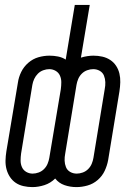

<svg xmlns="http://www.w3.org/2000/svg" viewBox="-20 -755 540 783"><path d="M112 8Q94 8 76 4Q58 0 44 -9.5Q30 -19 20.5 -33.5Q11 -48 6.5 -65Q2 -82 2.5 -100.5Q3 -119 6 -138L53 -418Q56 -440 66.5 -461.5Q77 -483 95.5 -499Q114 -515 136.5 -521.5Q159 -528 182 -528Q200 -528 217 -524.5Q234 -521 248 -512L285 -735H346L310 -520Q323 -524 336 -526Q349 -528 361 -528Q380 -528 397.5 -524Q415 -520 429.5 -510.5Q444 -501 453.5 -486.5Q463 -472 467 -455Q471 -438 470.5 -419.5Q470 -401 467 -382L421 -102Q417 -80 407 -58.5Q397 -37 378.5 -21Q360 -5 337 1.5Q314 8 292 8Q266 8 243 0Q220 -8 205 -27Q186 -8 161 0Q136 8 112 8ZM113 -47Q125 -47 137.5 -51.5Q150 -56 159.5 -65.5Q169 -75 174 -87Q179 -99 181 -111L228 -391Q230 -406 230 -420Q230 -434 224.5 -446.5Q219 -459 207 -466Q195 -473 181 -473Q169 -473 156.5 -468.5Q144 -464 134.5 -454.5Q125 -445 119.5 -433Q114 -421 112 -409L66 -129Q64 -114 64 -100Q64 -86 69.5 -73.5Q75 -61 87 -54Q99 -47 113 -47ZM293 -47Q305 -47 317.5 -51.5Q330 -56 339.5 -65.5Q349 -75 354 -87Q359 -99 361 -111L407 -391Q410 -406 409.5 -420Q409 -434 404 -446.5Q399 -459 387 -466Q375 -473 360 -473Q348 -473 335.5 -468.5Q323 -464 313.5 -454.5Q304 -445 299 -433Q294 -421 292 -409L246 -129Q243 -114 243.5 -100Q244 -86 249 -73.5Q254 -61 266 -54Q278 -47 293 -47Z"/></svg>

Font: Iosevka SS04 Light Oblique
Style: Regular
Weight: 300
Italic angle: -9°
Monospace: yes
Designer: Belleve Invis
Foundry: Belleve Invis
Version: Version 19.0.0; ttfautohint (v1.8.4)